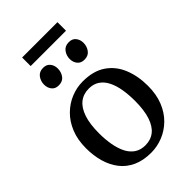

<svg xmlns="http://www.w3.org/2000/svg" viewBox="-271 -1011 1120 1120"><g transform="rotate(-45 289.0 -451.0)"><path d="M32 -276.5Q32 -346.5 54 -400.5Q76 -454.5 113.5 -491.2Q151 -528 197.8 -547Q244.5 -566 294.5 -566Q381.5 -566 437 -528Q492.5 -490 519 -424.8Q545.5 -359.5 545.5 -278.5Q545.5 -208 523.8 -154Q502 -100 464.5 -63.2Q427 -26.5 380 -7.8Q333 11 283 11Q218 11 170.5 -10.8Q123 -32.5 92.5 -71.8Q62 -111 47 -163.2Q32 -215.5 32 -276.5ZM289.5 -43.5Q334.5 -43.5 365.8 -68.5Q397 -93.5 413.5 -144Q430 -194.5 430 -270Q430 -321.5 422.5 -365.5Q415 -409.5 398.5 -442.2Q382 -475 355.2 -493.2Q328.5 -511.5 289.5 -511.5Q245 -511.5 213.2 -486.5Q181.5 -461.5 164.5 -411.2Q147.5 -361 147.5 -284.5Q147.5 -233 155.5 -189Q163.5 -145 180.2 -112.2Q197 -79.5 224.2 -61.5Q251.5 -43.5 289.5 -43.5ZM179 -648Q151 -648 136.2 -666.8Q121.5 -685.5 121.5 -712Q121.5 -740.5 138 -763Q154.5 -785.5 186.5 -785.5H187.5Q215.5 -785.5 230.2 -766.8Q245 -748 245 -722Q245 -693 228.8 -670.5Q212.5 -648 180 -648ZM390.5 -648Q363 -648 348 -666.8Q333 -685.5 333 -712Q333 -740.5 349.8 -763Q366.5 -785.5 398.5 -785.5H399.5Q427.5 -785.5 442.2 -766.8Q457 -748 457 -722Q457 -693 440.5 -670.5Q424 -648 391.5 -648ZM434.5 -914.5V-844H143V-914.5Z"/></g></svg>

Font: Merriweather 28pt
Style: Regular
Weight: 400
Version: Version 2.100